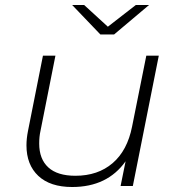

<svg xmlns="http://www.w3.org/2000/svg" viewBox="-20 -745 709 769"><path d="M616 -522 512 0H463L483 -99Q410 4 269 4Q181 4 133.5 -40.5Q86 -85 86 -163Q86 -190 92 -220L152 -522H202L142 -220Q137 -198 137 -170Q137 -108 173.5 -74.5Q210 -41 282 -41Q372 -41 431 -91.5Q490 -142 509 -238L566 -522ZM577 -725 437 -607H382L269 -725H317L412 -638L524 -725Z"/></svg>

Font: Idrija
Style: Italic
Weight: 300
Italic angle: -11.3°
Designer: Julieta Ulanovsky
Foundry: Julieta Ulanovsky
Version: Version 7.200